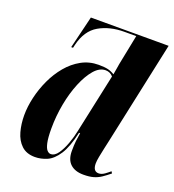

<svg xmlns="http://www.w3.org/2000/svg" viewBox="-139 -867 890 984"><g transform="rotate(20 306.0 -375.0)"><path d="M162 10Q116 10 88.5 -16Q61 -42 49.5 -84Q38 -126 38 -173Q38 -220 50 -271.5Q62 -323 84.5 -371.5Q107 -420 140 -459.5Q173 -499 215.5 -522.5Q258 -546 309 -546Q341 -546 360 -541.5Q379 -537 396 -526Q398 -539 401.5 -557.5Q405 -576 406 -585L439 -750H375Q295 -750 237 -716.5Q179 -683 159 -600L155 -583H145L188 -760H612L491 -195Q487 -177 481.5 -152Q476 -127 471.5 -103.5Q467 -80 467 -66Q467 -23 498 -23Q514 -23 530.5 -35Q547 -47 557 -56L563 -46Q541 -28 522.5 -15.5Q504 -3 482 3.5Q460 10 427 10Q381 10 355.5 -13.5Q330 -37 330 -84Q330 -117 332.5 -138.5Q335 -160 339 -184H333Q315 -102 287.5 -60Q260 -18 227.5 -4Q195 10 162 10ZM233 -32Q255 -32 272.5 -57Q290 -82 303.5 -119Q317 -156 324 -191L393 -513Q377 -532 352 -532Q319 -532 290.5 -499Q262 -466 239.5 -411.5Q217 -357 204.5 -290.5Q192 -224 192 -156Q192 -106 198 -79Q204 -52 213.5 -42Q223 -32 233 -32Z"/></g></svg>

Font: Noto Serif Display ExtraCondensed Black
Style: Italic
Weight: 900
Width: 2
Italic angle: -12°
Designer: Monotype Design Team
Foundry: Monotype Imaging Inc.
Version: Version 2.009